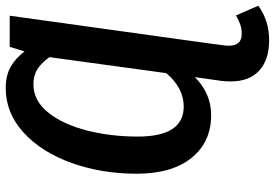

<svg xmlns="http://www.w3.org/2000/svg" viewBox="-165 -580 962 672"><g transform="rotate(-90 316.0 -244.0)"><path d="M632 179Q580 217 511 217Q443 217 405 182.5Q367 148 367 82Q367 61 369 49L376 0L382 -43Q325 14 249 14Q155 14 99.5 -54.5Q44 -123 44 -247Q44 -369 81.5 -474Q119 -579 187.5 -642Q256 -705 344 -705Q387 -705 417.5 -688Q448 -671 472 -639L488 -691H597L501 0L493 61Q492 66 492 76Q492 121 533 121Q551 121 564.5 116.5Q578 112 598 101ZM396 -143 452 -552Q432 -580 410 -594Q388 -608 357 -608Q299 -608 257.5 -555.5Q216 -503 195 -419.5Q174 -336 174 -243Q174 -82 279 -82Q344 -82 396 -143Z"/></g></svg>

Font: Fira Sans Condensed Medium
Style: Italic
Weight: 500
Width: 3
Italic angle: -8°
Designer: bBox Type GmbH & Carrois Corporate GbR & Edenspiekermann AG
Foundry: bBox Type GmbH & Carrois Corporate GbR & Edenspiekermann AG
Version: Version 4.301